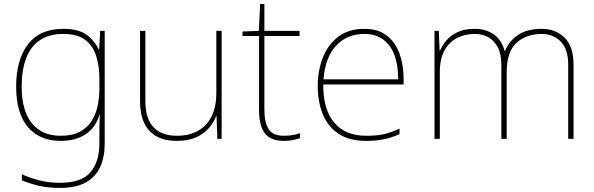

<svg xmlns="http://www.w3.org/2000/svg" viewBox="-20 -679 2907 939"><path d="M290 -538Q363 -538 402.5 -509.5Q442 -481 463 -437H465L470 -528H492V25Q492 88 470.5 136.5Q449 185 401 212.5Q353 240 273 240Q212 240 167.5 229Q123 218 87 203V173Q123 190 170 202.5Q217 215 273 215Q379 215 422.5 163Q466 111 466 25V-17Q466 -46 466.5 -67Q467 -88 468 -117H466Q448 -55 399 -22.5Q350 10 276 10Q174 10 116.5 -57.5Q59 -125 59 -256Q59 -387 117 -462.5Q175 -538 290 -538ZM290 -513Q220 -513 175 -482.5Q130 -452 108 -394.5Q86 -337 86 -256Q86 -138 135.5 -76.5Q185 -15 276 -15Q335 -15 372 -35.5Q409 -56 429.5 -89.5Q450 -123 458 -164Q466 -205 466 -246V-294Q466 -357 450 -406.5Q434 -456 396 -484.5Q358 -513 290 -513Z M1064 -528V0H1043L1039 -111H1037Q1026 -81 1002 -53Q978 -25 939.5 -7.5Q901 10 845 10Q786 10 746 -12Q706 -34 685.5 -77Q665 -120 665 -182V-528H691V-186Q691 -98 731 -56.5Q771 -15 845 -15Q903 -15 946 -38Q989 -61 1013.5 -107.5Q1038 -154 1038 -226V-528Z M1368 -15Q1393 -15 1412 -18.5Q1431 -22 1447 -28V-3Q1431 2 1412.5 6Q1394 10 1368 10Q1322 10 1295.5 -8Q1269 -26 1258 -60Q1247 -94 1247 -140V-503H1166V-525L1246 -528L1252 -659H1273V-528H1445V-503H1273V-143Q1273 -82 1293 -48.5Q1313 -15 1368 -15Z M1762 -538Q1830 -538 1872 -505Q1914 -472 1934 -416.5Q1954 -361 1954 -291V-266H1561Q1560 -145 1614 -80Q1668 -15 1771 -15Q1819 -15 1853.5 -22Q1888 -29 1934 -50V-23Q1896 -6 1857.5 2Q1819 10 1771 10Q1688 10 1635.5 -25Q1583 -60 1558.5 -121Q1534 -182 1534 -259Q1534 -334 1559 -397.5Q1584 -461 1634.5 -499.5Q1685 -538 1762 -538ZM1762 -513Q1678 -513 1624.5 -456.5Q1571 -400 1562 -291H1927Q1928 -357 1910 -407Q1892 -457 1855 -485Q1818 -513 1762 -513Z M2629 -538Q2697 -538 2741 -495Q2785 -452 2785 -361V0H2759V-360Q2759 -440 2721.5 -476.5Q2684 -513 2629 -513Q2554 -513 2506 -469.5Q2458 -426 2458 -325V0H2432V-360Q2432 -414 2414.5 -447.5Q2397 -481 2368 -497Q2339 -513 2302 -513Q2256 -513 2217 -494Q2178 -475 2154.5 -433.5Q2131 -392 2131 -325V0H2105V-528H2126L2130 -432H2132Q2143 -457 2163 -481Q2183 -505 2217 -521.5Q2251 -538 2302 -538Q2357 -538 2396 -510Q2435 -482 2448 -429H2450Q2469 -478 2513.5 -508Q2558 -538 2629 -538Z"/></svg>

Font: Noto Sans Hebrew Thin
Style: Regular
Weight: 250
Designer: Monotype Design Team
Foundry: Monotype Imaging Inc.
Version: Version 2.003